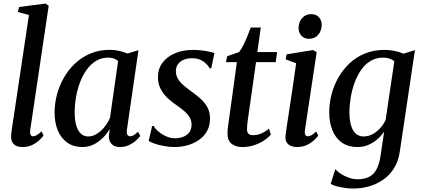

<svg xmlns="http://www.w3.org/2000/svg" viewBox="-20 -838 2434 1108"><path d="M154 -85Q152 -68 156.8 -59.8Q161.5 -51.5 170.5 -51.5Q180 -51.5 191.2 -57.5Q202.5 -63.5 219.5 -80L231.5 -56Q223.5 -45 207.2 -29.2Q191 -13.5 166.2 -1.5Q141.5 10.5 108 10.5Q90 10.5 75.2 4.2Q60.5 -2 52 -15.8Q43.5 -29.5 44 -52Q44 -57 44.8 -64Q45.5 -71 46.5 -79Q47.5 -87 48.5 -93.5L147 -751.5L83 -769L90 -797.5L242.5 -817.5L261 -805Z M712.5 -90Q709.5 -68 715.5 -59.8Q721.5 -51.5 731.5 -51.5Q740.5 -51.5 751.5 -57.8Q762.5 -64 776.5 -78L789.5 -53.5Q783.5 -44.5 767.2 -29.2Q751 -14 726.8 -1.8Q702.5 10.5 672 10.5Q641 10.5 624 -7Q607 -24.5 608.5 -57.5L613.5 -94Q598.5 -68 575.2 -44.2Q552 -20.5 522 -5Q492 10.5 455 10.5Q404 10.5 368.2 -14.8Q332.5 -40 313.8 -84.8Q295 -129.5 295 -188.5Q295 -240 308.5 -291.5Q322 -343 348.5 -389.5Q375 -436 413.8 -472.2Q452.5 -508.5 503 -529.5Q553.5 -550.5 615 -550.5Q641 -550.5 668 -544.2Q695 -538 716 -529L779 -548.5ZM661.5 -485.5Q651.5 -495 637.2 -500.2Q623 -505.5 605 -505.5Q565.5 -505.5 534.2 -486.5Q503 -467.5 479.8 -435Q456.5 -402.5 441.2 -361.5Q426 -320.5 418.5 -276Q411 -231.5 411 -189Q411 -142 420.8 -111.2Q430.5 -80.5 448 -65.5Q465.5 -50.5 488.5 -50.5Q509 -50.5 527.8 -59.5Q546.5 -68.5 562.8 -83.5Q579 -98.5 592.2 -117.5Q605.5 -136.5 614.5 -156.5Z M1199 -444H1189Q1180.5 -464 1153.8 -483Q1127 -502 1089.5 -502Q1063 -502 1042 -493.8Q1021 -485.5 1008.5 -469.5Q996 -453.5 995 -430Q994.5 -405 1005.8 -385Q1017 -365 1037 -347.5Q1057 -330 1081.5 -312.5Q1109.5 -292.5 1134.8 -270.5Q1160 -248.5 1176 -220.5Q1192 -192.5 1192 -153.5Q1192 -113.5 1175.5 -83Q1159 -52.5 1130.2 -31.8Q1101.5 -11 1064.5 -0.2Q1027.5 10.5 985.5 10.5Q959 10.5 928.2 5Q897.5 -0.5 872.8 -8.8Q848 -17 838 -25.5L858 -111H866.5Q876.5 -94 896 -77.8Q915.5 -61.5 940 -50.8Q964.5 -40 990 -40Q1014 -40 1036 -48Q1058 -56 1071.8 -73.5Q1085.5 -91 1085.5 -118.5Q1085.5 -144 1072.5 -164Q1059.5 -184 1038.2 -201.2Q1017 -218.5 992.5 -235.5Q970.5 -250.5 947 -272.2Q923.5 -294 907.5 -323.8Q891.5 -353.5 891.5 -393Q891.5 -441.5 918 -476.5Q944.5 -511.5 990.2 -530.8Q1036 -550 1093.5 -550Q1119 -550 1144 -547Q1169 -544 1188.5 -539.8Q1208 -535.5 1217.5 -531.5Z M1414.5 -177.5Q1411.5 -157 1409.5 -142Q1407.5 -127 1406.5 -114.8Q1405.5 -102.5 1405.5 -90.5Q1405.5 -74.5 1414 -66.2Q1422.5 -58 1438 -58Q1467.5 -58 1491.2 -69.2Q1515 -80.5 1532 -95.5L1543 -61.5Q1528.5 -44 1503.8 -27.5Q1479 -11 1447 -0.2Q1415 10.5 1378 10.5Q1340.5 10.5 1316.2 -8.5Q1292 -27.5 1293 -70Q1293 -76 1293.5 -84.5Q1294 -93 1295.5 -105.2Q1297 -117.5 1299.2 -133.5Q1301.5 -149.5 1304.5 -170.5L1347 -479.5H1284L1291 -513.5L1359.5 -537.5Q1370.5 -549.5 1383.2 -575Q1396 -600.5 1407.5 -629Q1419 -657.5 1427 -679H1485L1465 -537.5H1579L1571 -479.5H1457.5Z M1695 10.5Q1673.5 10.5 1657.2 3.2Q1641 -4 1633 -18.8Q1625 -33.5 1628 -56.5Q1629.5 -73 1634.5 -105.2Q1639.5 -137.5 1646 -180.8Q1652.5 -224 1660 -273.5Q1667.5 -323 1675 -374.2Q1682.5 -425.5 1689 -473L1628.5 -495.5L1634 -524.5L1786 -549L1807.5 -537.5L1739.5 -86Q1737 -67.5 1742.2 -59.5Q1747.5 -51.5 1756 -51.5Q1766.5 -51.5 1777.2 -57.5Q1788 -63.5 1804.5 -79.5L1816.5 -55Q1809 -45 1792.8 -29.5Q1776.5 -14 1751.8 -1.8Q1727 10.5 1695 10.5ZM1762.5 -614Q1736 -614 1719.2 -632.2Q1702.5 -650.5 1703 -677.5Q1703.5 -711.5 1723.8 -734Q1744 -756.5 1776 -756.5Q1804.5 -756.5 1820.5 -738.5Q1836.5 -720.5 1836.5 -695.5Q1836 -660 1816.2 -637Q1796.5 -614 1762.5 -614Z M2287.5 34.5Q2279.5 93 2253.2 134Q2227 175 2189.2 200.5Q2151.5 226 2107.8 238Q2064 250 2020 250Q1995 250 1969.2 246.2Q1943.5 242.5 1922 236.8Q1900.5 231 1888 223.5L1915 138Q1925.5 151 1946 164.5Q1966.5 178 1992.2 187.2Q2018 196.5 2044 196.5Q2082 196.5 2109 183.2Q2136 170 2152.5 139.8Q2169 109.5 2176.5 59L2197 -79Q2182 -56 2159.2 -35.8Q2136.5 -15.5 2107 -2.5Q2077.5 10.5 2042.5 10.5Q1990 10.5 1953.8 -14.5Q1917.5 -39.5 1898.8 -84.8Q1880 -130 1880 -191Q1880 -241.5 1893.2 -293Q1906.5 -344.5 1932.8 -390.5Q1959 -436.5 1997.5 -472.8Q2036 -509 2086.5 -529.5Q2137 -550 2199.5 -550Q2231 -550 2259.2 -543.8Q2287.5 -537.5 2308 -528L2374.5 -548.5ZM2255.5 -483.5Q2245 -494 2228.5 -499.8Q2212 -505.5 2191.5 -505.5Q2149.5 -505.5 2117.5 -485.8Q2085.5 -466 2062.8 -432.5Q2040 -399 2025.2 -357.8Q2010.5 -316.5 2003.5 -272.8Q1996.5 -229 1996.5 -189.5Q1996.5 -155 2002 -129Q2007.5 -103 2018.2 -85.2Q2029 -67.5 2044.2 -59Q2059.5 -50.5 2078 -50.5Q2105.5 -50.5 2130.5 -64Q2155.5 -77.5 2175.2 -99.8Q2195 -122 2205.5 -147Z"/></svg>

Font: Merriweather 60pt Medium
Style: Italic
Weight: 500
Italic angle: -7.8°
Version: Version 2.101